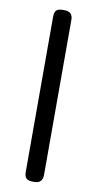

<svg xmlns="http://www.w3.org/2000/svg" viewBox="-89 -770 434 860"><g transform="rotate(10 128.0 -340.5)"><path d="M125 -731H132Q170 -731 170 -694V12Q170 50 132 50H125Q104 50 95.5 41Q87 32 87 12V-694Q87 -714 95.5 -722.5Q104 -731 125 -731Z"/></g></svg>

Font: Merge One
Style: Regular
Weight: 400
Designer: Kosal Sen
Foundry: Philatype
Version: Version 1.001